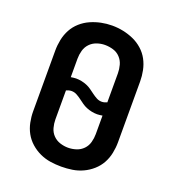

<svg xmlns="http://www.w3.org/2000/svg" viewBox="-136 -852 873 965"><g transform="rotate(20 300.0 -369.0)"><path d="M300 8Q270 8 241 3.5Q212 -1 185 -13.5Q158 -26 135.5 -46Q113 -66 99 -91.5Q85 -117 79 -146.5Q73 -176 73 -205V-530Q73 -559 79 -588.5Q85 -618 99 -644Q113 -670 135.5 -690Q158 -710 185 -722Q212 -734 241 -740Q270 -746 300 -746Q330 -746 359 -740Q388 -734 415 -722Q442 -710 464.5 -690Q487 -670 501 -644Q515 -618 521 -588.5Q527 -559 527 -530V-205Q527 -176 521 -146.5Q515 -117 501 -91.5Q487 -66 464.5 -46Q442 -26 415 -13.5Q388 -1 359 3.5Q330 8 300 8ZM380 -368Q387 -368 394.5 -370Q402 -372 408 -375V-530Q408 -552 402 -574Q396 -596 380.5 -612.5Q365 -629 343 -635.5Q321 -642 299 -642Q277 -642 255.5 -634.5Q234 -627 219 -611Q204 -595 198 -573.5Q192 -552 192 -530V-431Q199 -432 206 -433Q213 -434 220 -434Q235 -434 249.5 -431Q264 -428 277.5 -422.5Q291 -417 303 -408.5Q315 -400 327 -391Q339 -382 352 -375Q365 -368 380 -368ZM300 -93Q322 -93 343.5 -100Q365 -107 380.5 -123Q396 -139 402 -161Q408 -183 408 -205V-304Q401 -303 394 -302Q387 -301 380 -301Q365 -301 350.5 -304Q336 -307 322.5 -312.5Q309 -318 297 -326.5Q285 -335 273 -344Q261 -353 248 -360Q235 -367 220 -367Q213 -367 205.5 -365Q198 -363 192 -360V-205Q192 -183 198 -161Q204 -139 219.5 -123Q235 -107 256.5 -100Q278 -93 300 -93Z"/></g></svg>

Font: Iosevka Curly Extended
Style: Bold
Weight: 700
Width: 7
Monospace: yes
Designer: Belleve Invis
Foundry: Belleve Invis
Version: Version 11.1.0; ttfautohint (v1.8.3)